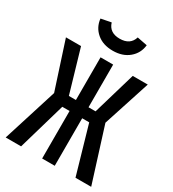

<svg xmlns="http://www.w3.org/2000/svg" viewBox="-217 -1044 1050 1163"><g transform="rotate(30 307.5 -462.5)"><path d="M263.6 -332.3H212.8L116.4 0H8.7L128.2 -379.5L21.5 -707.7H127.2L214.4 -409.2H263.6V-707.7H351.8V-409.2H401L488.7 -707.7H593.8L487.2 -379.5L606.7 0H496.9L401 -332.3H351.8V0H263.6ZM306.7 -779Q237.9 -779 194.9 -815.9Q151.8 -852.8 145.6 -910.8L216.4 -924.6Q234.9 -863.1 306.7 -863.1Q380 -863.1 398.5 -924.6L469.2 -910.8Q463.1 -852.8 419.2 -815.9Q375.4 -779 306.7 -779Z"/></g></svg>

Font: Fira Code Medium
Style: Regular
Weight: 500
Designer: Carrois Corporate, Edenspiekermann AG, Nikita Prokopov
Foundry: Carrois Corporate, Edenspiekermann AG, Nikita Prokopov
Version: Version 6.002